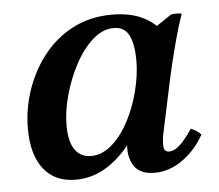

<svg xmlns="http://www.w3.org/2000/svg" viewBox="-41 -508 648 569"><g transform="rotate(-5 282.5 -224.0)"><path d="M397 15Q350 15 333 -17Q316 -49 326 -95L341 -164L381 -248L388 -382L486 -448Q502 -451 518 -448Q504 -408 490.5 -356.5Q477 -305 468 -264L433 -100Q428 -75 429.5 -59.5Q431 -44 446 -44Q460 -44 476.5 -58.5Q493 -73 515 -106Q524 -102 531 -97.5Q538 -93 545 -86Q520 -41 480.5 -13Q441 15 397 15ZM162 15Q101 15 67.5 -27.5Q34 -70 34 -148Q34 -206 53 -262Q72 -318 107.5 -363.5Q143 -409 194.5 -436Q246 -463 312 -463Q376 -463 418.5 -436Q461 -409 473 -363L409 -320Q409 -261 390.5 -202Q372 -143 338 -93.5Q304 -44 259.5 -14.5Q215 15 162 15ZM214 -51Q247 -51 276 -76.5Q305 -102 326.5 -143Q348 -184 360 -231.5Q372 -279 372 -322Q372 -368 359 -395.5Q346 -423 313 -423Q280 -423 250 -396Q220 -369 197.5 -326.5Q175 -284 162 -236.5Q149 -189 149 -148Q149 -99 166 -75Q183 -51 214 -51Z"/></g></svg>

Font: Poltawski Nowy Medium
Style: Italic
Weight: 500
Italic angle: -12°
Version: Version 1.001;gftools[0.9.25]